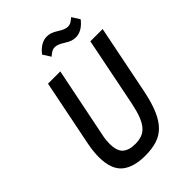

<svg xmlns="http://www.w3.org/2000/svg" viewBox="-261 -1014 1138 1138"><g transform="rotate(-45 308.5 -444.5)"><path d="M262 -698 173 -258Q168 -236 166.5 -219Q165 -202 165 -189Q165 -127 192.5 -103Q220 -79 272 -79Q303 -79 327 -87.5Q351 -96 369.5 -117Q388 -138 402 -174Q416 -210 427 -264L514 -698H617L529 -260Q513 -182 490.5 -129.5Q468 -77 436.5 -45.5Q405 -14 362.5 -1Q320 12 265 12Q167 12 115.5 -31.5Q64 -75 64 -178Q64 -198 66.5 -224Q69 -250 75 -280L159 -698ZM470 -775Q454 -775 438.5 -780Q423 -785 401 -799Q364 -823 341 -823Q327 -823 316.5 -817.5Q306 -812 287 -796L256 -845Q300 -901 352 -901Q368 -901 383.5 -896Q399 -891 421 -877Q458 -853 481 -853Q495 -853 505.5 -858.5Q516 -864 535 -880L566 -831Q522 -775 470 -775Z"/></g></svg>

Font: IBM Plex Sans Condensed Medium
Style: Italic
Weight: 500
Width: 3
Italic angle: -11°
Designer: Mike Abbink, Paul van der Laan, Pieter van Rosmalen
Foundry: Bold Monday
Version: Version 1.3